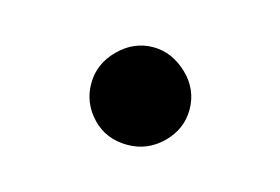

<svg xmlns="http://www.w3.org/2000/svg" viewBox="-37 -387 375 257"><g transform="rotate(15 150.5 -258.5)"><path d="M150.9 -190.9Q121.1 -190.9 102.1 -210.9Q83 -231 83 -258.1Q83 -285.2 103.5 -305.7Q124 -326.2 150.9 -326.2Q176.8 -326.2 198 -306.2Q219.2 -286.1 219.2 -257.8Q219.2 -231 199 -210.9Q178.7 -190.9 150.9 -190.9Z"/></g></svg>

Font: Linux Libertine
Style: Semibold
Weight: 600
Designer: Philipp H. Poll
Foundry: Philipp H. Poll
Version: Version 5.1.2 ; ttfautohint (v0.9)